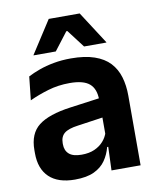

<svg xmlns="http://www.w3.org/2000/svg" viewBox="-80 -749 676 822"><g transform="rotate(-10 258.0 -337.5)"><path d="M340 0 344.5 -120 341 -131V-284.5L340.5 -306.5Q340.5 -354.5 314.2 -377Q288 -399.5 228.5 -399.5Q178 -399.5 133.8 -386.2Q89.5 -373 52 -355.5L63 -457.5Q85 -469 113.2 -479.2Q141.5 -489.5 176.5 -496Q211.5 -502.5 252 -502.5Q312 -502.5 353.5 -488.2Q395 -474 419.8 -447.5Q444.5 -421 455.5 -384.2Q466.5 -347.5 466.5 -303V0ZM179.5 11.5Q106.5 11.5 68.2 -25Q30 -61.5 30 -129V-143Q30 -214.5 74 -248.8Q118 -283 213.5 -296L352.5 -315L360 -232.5L232 -214Q190 -208.5 172.2 -194Q154.5 -179.5 154.5 -151.5V-146.5Q154.5 -119 171.8 -103.8Q189 -88.5 226 -88.5Q259 -88.5 282.5 -99Q306 -109.5 321.2 -126.8Q336.5 -144 343 -165.5L361 -102H339Q331 -70.5 313.2 -44.8Q295.5 -19 263.5 -3.8Q231.5 11.5 179.5 11.5ZM188 -685.5H322.5L413.5 -544.5V-543H316.5L257.5 -620.5H253L193.5 -543H97V-544.5Z"/></g></svg>

Font: Anek Latin Medium SemiBold
Style: Regular
Weight: 600
Version: Version 1.003